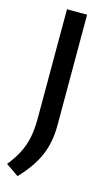

<svg xmlns="http://www.w3.org/2000/svg" viewBox="-139 -787 570 1008"><g transform="rotate(15 146.5 -283.0)"><path d="M68.5 173.5 -1 125.5Q32 85 52.5 45.2Q73 5.5 82.8 -40.8Q92.5 -87 92.5 -146V-740H202V-137.5Q202 -47 171.2 25.2Q140.5 97.5 68.5 173.5Z"/></g></svg>

Font: Encode Sans Expanded Medium
Style: Regular
Weight: 500
Width: 7
Designer: Multiple Designers
Foundry: Impallari Type
Version: Version 3.000; ttfautohint (v1.8.3) -l 8 -r 50 -G 200 -x 14 